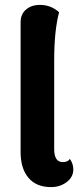

<svg xmlns="http://www.w3.org/2000/svg" viewBox="-20 -753 333 783"><path d="M188 10Q128 10 96 -28Q64 -66 64 -133V-662Q64 -695 86 -714Q108 -733 143 -733Q188 -733 221 -703Q201 -628 201 -508V-145Q201 -92 236 -92Q257 -92 265 -105Q279 -85 279 -62Q279 -31 252 -10.5Q225 10 188 10Z"/></svg>

Font: Arima Koshi Bold
Style: Regular
Weight: 700
Designer: Joana Correia and Natanael Gama
Foundry: NDISCOVER
Version: Version 1.019;PS 001.019;hotconv 1.0.88;makeotf.lib2.5.64775